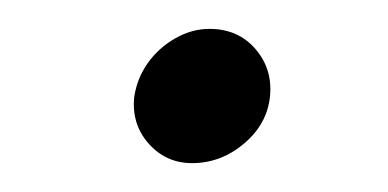

<svg xmlns="http://www.w3.org/2000/svg" viewBox="-20 -363 269 133"><path d="M73 -296Q75 -309 82.5 -319.5Q90 -330 101.5 -336.5Q113 -343 125 -343Q145 -343 157 -329Q169 -315 167 -296Q165 -277 149 -263.5Q133 -250 113 -250Q95 -250 83 -263.5Q71 -277 73 -296Z"/></svg>

Font: Aleo ExtraLight
Style: Italic
Weight: 250
Italic angle: -7°
Designer: Alessio Laiso
Foundry: Alessio Laiso
Version: Version 2.001;gftools[0.9.29]